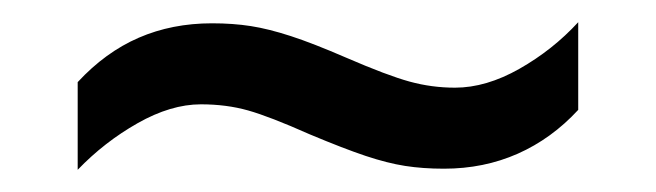

<svg xmlns="http://www.w3.org/2000/svg" viewBox="-20 -409 591 173"><path d="M50 -335Q75 -362 105 -375Q135 -388 171 -388Q190 -388 206 -385.5Q222 -383 242 -376.5Q262 -370 292 -357Q329 -341 349 -335.5Q369 -330 390 -330Q418 -330 448 -347Q478 -364 501 -389V-310Q477 -284 446.5 -270.5Q416 -257 380 -257Q361 -257 345 -259.5Q329 -262 309.5 -268.5Q290 -275 259 -288Q223 -304 203.5 -309.5Q184 -315 161 -315Q134 -315 104 -298Q74 -281 50 -256Z"/></svg>

Font: hingu115
Style: Book
Weight: 400
Designer: Jelle Bosma - Monotype Design Team
Foundry: Monotype Imaging Inc.
Version: Version 2.003